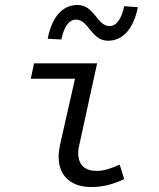

<svg xmlns="http://www.w3.org/2000/svg" viewBox="-20 -741 640 773"><path d="M347 12C400 12 439 -1 480 -20L462 -78C427 -63 399 -53 369 -53C325 -53 295 -74 295 -125C295 -134 296 -145 299 -156L371 -486H117L104 -424H282L223 -164C219 -144 216 -127 216 -110C216 -30 269 12 347 12ZM415 -577C481 -577 520 -635 535 -712L480 -716C470 -669 451 -636 421 -636C370 -636 361 -721 292 -721C226 -721 187 -664 172 -585L227 -582C237 -630 256 -662 286 -662C337 -662 347 -577 415 -577Z"/></svg>

Font: Source Code Variable
Style: Italic
Weight: 400
Italic angle: -11°
Monospace: yes
Designer: Paul D. Hunt, Teo Tuominen
Foundry: Adobe Systems Incorporated
Version: Version 1.005;PS 1.0;hotconv 16.6.54;makeotf.lib2.5.65590